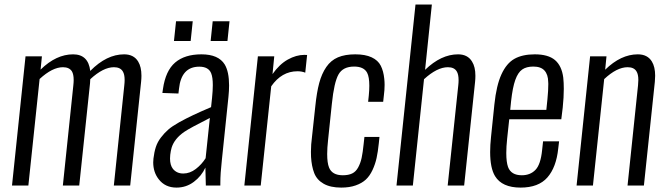

<svg xmlns="http://www.w3.org/2000/svg" viewBox="-20 -830 2975 859"><path d="M33.7 0 94.2 -578.1H167.5L161.6 -518.6Q231.4 -586.9 307.1 -586.9Q375 -586.9 383.8 -512.7Q457 -586.9 535.2 -586.9Q578.6 -586.9 598.1 -554.7Q612.8 -530.8 612.8 -491.2Q612.8 -478.5 611.3 -463.9L562.5 0H489.3L536.1 -448.2Q537.6 -461.4 537.6 -472.2Q537.6 -497.6 529.3 -510.7Q518.1 -529.3 489.7 -529.3Q441.9 -529.3 383.8 -475.6Q383.8 -468.3 382.8 -457.5L334.5 0H261.2L308.1 -448.2Q309.6 -461.4 309.6 -472.2Q309.6 -497.6 301.8 -510.7Q290 -529.3 261.7 -529.3Q214.4 -529.3 157.2 -476.6L106.9 0Z M758.3 -646.5 767.6 -734.9H842.3L833 -646.5ZM922.4 -646.5 931.6 -734.9H1006.8L997.6 -646.5ZM769.5 9.3Q718.8 9.3 689.9 -28.3Q665.5 -59.6 665.5 -103.5Q665.5 -111.8 666.5 -120.6Q669.9 -149.4 677.2 -172.1Q684.6 -194.8 700 -214.8Q715.3 -234.9 732.9 -250.2Q750.5 -265.6 781.7 -283Q813 -300.3 844 -314.9Q875 -329.6 924.3 -350.6L928.7 -392.1Q932.1 -424.8 932.1 -449.2Q932.1 -483.9 924.8 -502Q913.1 -531.7 871.6 -531.7Q791 -531.7 780.8 -432.6L778.3 -411.6L706.5 -414.1Q707 -418 709 -431.6Q720.7 -513.7 763.7 -550.3Q806.6 -586.9 881.3 -586.9Q957.5 -586.9 985.4 -541.5Q1004.9 -508.8 1004.9 -447.8Q1004.9 -423.8 1002 -396L972.7 -114.7Q965.8 -54.2 965.8 -10.7Q965.8 -5.4 965.8 0H900.9Q898.9 -59.1 898.9 -80.1Q881.3 -42 847.2 -16.4Q813 9.3 769.5 9.3ZM799.8 -53.7Q829.6 -53.7 856 -74Q882.3 -94.2 899.9 -122.1L918.9 -302.2Q830.6 -257.8 804.7 -240.2Q760.7 -210 748 -169.9Q743.7 -155.3 741.7 -137.7Q740.7 -128.9 740.7 -121.1Q740.7 -90.8 753.9 -74.2Q771 -53.7 799.8 -53.7Z M1073.2 0 1133.8 -578.1H1207L1199.2 -498.5Q1230 -542.5 1267.6 -563.5Q1305.2 -584.5 1341.3 -584.5Q1349.6 -584.5 1354 -584L1345.7 -504.9Q1330.1 -511.2 1311 -511.2Q1240.2 -511.2 1193.4 -443.8L1146.5 0Z M1506.8 9.3Q1458 9.3 1427.7 -8.1Q1397.5 -25.4 1385.7 -55.9Q1374 -86.4 1371.6 -127.9Q1371.1 -139.2 1371.1 -150.9Q1371.1 -183.1 1376 -219.2L1390.6 -354Q1397 -417 1408.2 -458.7Q1419.4 -500.5 1439.9 -530.3Q1460.4 -560.1 1491.9 -573.5Q1523.4 -586.9 1569.3 -586.9Q1614.3 -586.9 1642.8 -573.5Q1671.4 -560.1 1683.6 -535.9Q1695.8 -511.7 1699.2 -477.5Q1700.7 -464.4 1700.7 -450.2Q1700.7 -427.2 1697.3 -401.9L1694.3 -374.5H1627L1629.9 -401.9Q1632.3 -426.8 1632.3 -446.3Q1632.3 -485.8 1622.6 -504.4Q1607.9 -532.2 1564.5 -532.2Q1514.2 -532.2 1494.4 -496.8Q1474.6 -461.4 1464.8 -366.2L1447.8 -204.1Q1443.8 -168 1443.8 -141.1Q1443.8 -101.1 1452.1 -80.6Q1465.8 -45.9 1513.7 -45.9Q1539.1 -45.9 1555.7 -54Q1572.3 -62 1582.5 -81.1Q1592.8 -100.1 1597.9 -123.5Q1603 -147 1606.9 -185.5L1610.4 -217.3H1677.7L1674.8 -189Q1670.9 -150.9 1664.8 -123Q1658.7 -95.2 1646.5 -69.1Q1634.3 -43 1616.7 -26.6Q1599.1 -10.3 1571.3 -0.5Q1543.5 9.3 1506.8 9.3Z M1753.9 0 1838.9 -809.6H1912.1L1881.8 -517.6Q1953.6 -586.9 2029.3 -586.9Q2072.3 -586.9 2091.8 -554.7Q2106.9 -530.8 2106.9 -491.2Q2106.9 -478 2105.5 -463.9L2056.6 0H1982.9L2030.3 -448.2Q2031.7 -460.4 2031.7 -471.2Q2031.7 -497.6 2023.4 -510.7Q2012.2 -529.3 1983.9 -529.3Q1935.5 -529.3 1877 -475.6L1827.1 0Z M2309.1 9.3Q2226.1 9.3 2194.8 -42Q2172.9 -78.1 2172.9 -149.9Q2172.9 -180.7 2176.8 -217.3L2191.9 -363.3Q2200.7 -447.8 2223.4 -497.3Q2246.1 -546.9 2281.7 -566.9Q2317.4 -586.9 2372.6 -586.9Q2432.6 -586.9 2462.9 -561.3Q2493.2 -535.6 2500 -482.9Q2502.4 -460.4 2502.4 -432.6Q2502.4 -395 2497.6 -348.6L2491.2 -296.4H2258.3L2249 -210Q2245.1 -173.3 2245.1 -145.5Q2245.1 -105 2252.9 -83Q2266.6 -45.9 2314.5 -45.9Q2352.5 -45.9 2375.7 -70.1Q2398.9 -94.2 2405.3 -157.7L2409.7 -197.8H2481.4L2477.5 -165.5Q2468.8 -81.5 2429 -36.1Q2389.2 9.3 2309.1 9.3ZM2262.7 -338.4H2424.3L2429.2 -386.2Q2433.1 -425.3 2433.1 -454.6Q2433.1 -459.5 2432.6 -463.9Q2432.1 -496.6 2416 -514.4Q2399.9 -532.2 2366.2 -532.2Q2335 -532.2 2316.2 -519Q2297.4 -505.9 2285.4 -472.4Q2273.4 -439 2266.6 -377.4Z M2559.6 0 2620.1 -578.1H2693.4L2687.5 -518.1Q2757.8 -586.9 2833.5 -586.9Q2877 -586.9 2896.5 -554.7Q2911.1 -530.8 2911.1 -491.2Q2911.1 -478.5 2909.7 -463.9L2860.8 0H2787.6L2834.5 -448.2Q2835.9 -461.4 2835.9 -472.2Q2835.9 -497.6 2827.6 -510.7Q2816.4 -529.3 2788.1 -529.3Q2739.7 -529.3 2683.1 -476.1L2632.8 0Z"/></svg>

Font: Oswald
Style: Light
Weight: 300
Designer: Vernon Adams
Foundry: Vernon Adams
Version: 3.0; ttfautohint (v0.95.6-bc232) -l 8 -r 50 -G 200 -x 0 -w "